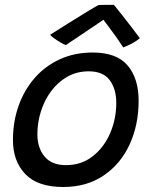

<svg xmlns="http://www.w3.org/2000/svg" viewBox="-20 -750 626 786"><path d="M238.5 15.5Q134.5 15.5 83.8 -37.2Q33 -90 33 -176.5Q33 -251.5 56 -316.5Q79 -381.5 122 -430.8Q165 -480 225.2 -507.5Q285.5 -535 360 -535Q457.5 -535 502.5 -482Q547.5 -429 547.5 -337.5Q547.5 -239 510.8 -159Q474 -79 404.8 -31.8Q335.5 15.5 238.5 15.5ZM250 -74Q314 -74 360.2 -110.8Q406.5 -147.5 431.2 -205.5Q456 -263.5 456 -328.5Q456 -386 429 -422Q402 -458 343 -458Q294.5 -458 255.8 -436Q217 -414 189.5 -377Q162 -340 147.5 -294Q133 -248 133 -200Q133 -145 162.2 -109.5Q191.5 -74 250 -74ZM446.5 -730Q461.5 -711.5 480.8 -687.2Q500 -663 519 -638.2Q538 -613.5 552.5 -593.5Q537.5 -581 518.8 -571.2Q500 -561.5 484.5 -556Q474 -572.5 457.8 -595.5Q441.5 -618.5 426 -639Q410.5 -659.5 403.5 -669Q389.5 -659.5 360.8 -640.2Q332 -621 301 -600Q270 -579 249.5 -565.5Q242 -568 229 -575.5Q216 -583 203.5 -591.8Q191 -600.5 185 -607.5Q220 -630 261 -655.5Q302 -681 336 -701.8Q370 -722.5 383.5 -729.5Q392.5 -730 413.8 -730.2Q435 -730.5 446.5 -730Z"/></svg>

Font: Grandstander
Style: Italic
Weight: 400
Italic angle: -15°
Designer: Tyler Finck
Foundry: Etcetera Type Co
Version: Version 1.200; ttfautohint (v1.8.3)